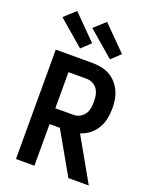

<svg xmlns="http://www.w3.org/2000/svg" viewBox="-167 -1013 883 1105"><g transform="rotate(20 275.0 -460.5)"><path d="M70 0V-670H294Q322 -670 348.5 -665Q375 -660 399 -647Q423 -634 441.5 -613.5Q460 -593 471.5 -568.5Q483 -544 487.5 -517Q492 -490 492 -463Q492 -431 485.5 -399.5Q479 -368 463 -341Q447 -314 421.5 -294Q396 -274 366 -265L516 0H391L246 -255H183V0ZM183 -352H294Q314 -352 332 -361.5Q350 -371 361 -387.5Q372 -404 375.5 -423.5Q379 -443 379 -463Q379 -482 375.5 -502Q372 -522 361 -538.5Q350 -555 332 -564Q314 -573 294 -573H183ZM382 -724 225 -859 293 -921 437 -776ZM199 -724 42 -859 110 -921 254 -776Z"/></g></svg>

Font: Lode
Style: Bold
Weight: 700
Monospace: yes
Designer: Belleve Invis
Foundry: Belleve Invis
Version: Version 29.2.0; ttfautohint (v1.8.3)